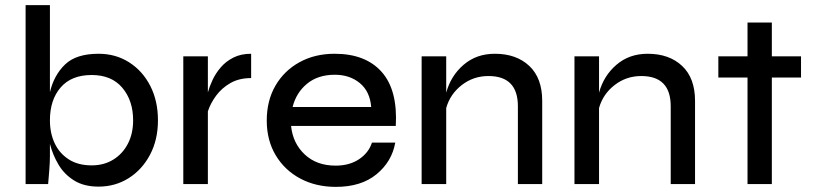

<svg xmlns="http://www.w3.org/2000/svg" viewBox="-20 -719 3177 750"><path d="M365 10Q308 10 269.5 -14Q231 -38 208.5 -76Q186 -114 175 -157V-109Q175 -86 172.5 -54Q170 -22 168 0H80V-699H175V-359Q191 -426 234.5 -467.5Q278 -509 365 -509Q432 -509 484.5 -475.5Q537 -442 567 -383.5Q597 -325 597 -249Q597 -173 566 -114.5Q535 -56 482.5 -23Q430 10 365 10ZM338 -73Q386 -73 422.5 -95.5Q459 -118 479.5 -157.5Q500 -197 500 -249Q500 -326 458 -376Q416 -426 338 -426Q259 -426 217 -377.5Q175 -329 175 -249Q175 -199 193.5 -159.5Q212 -120 248.5 -96.5Q285 -73 338 -73Z M696 -499H792V-358Q798 -380 810 -406Q822 -432 842 -455.5Q862 -479 891.5 -494Q921 -509 961 -509V-414Q914 -414 880 -394.5Q846 -375 824 -345Q802 -315 792 -284V0H696Z M1433 -162H1524Q1511 -88 1451 -38.5Q1391 11 1292 11Q1214 11 1153 -21.5Q1092 -54 1057 -112.5Q1022 -171 1022 -248Q1022 -326 1056 -384.5Q1090 -443 1150 -476Q1210 -509 1287 -509Q1408 -509 1471 -438Q1534 -367 1526 -227H1117Q1124 -159 1170.5 -115.5Q1217 -72 1291 -72Q1345 -72 1382.5 -97Q1420 -122 1433 -162ZM1288 -427Q1222 -427 1179.5 -392Q1137 -357 1123 -301H1430Q1425 -362 1385.5 -394.5Q1346 -427 1288 -427Z M1627 -499H1723V-357Q1741 -423 1791 -466Q1841 -509 1913 -509Q1997 -509 2047.5 -461.5Q2098 -414 2098 -325V0H2003V-304Q2003 -422 1888 -422Q1829 -422 1783.5 -386.5Q1738 -351 1723 -297V0H1627Z M2224 -499H2320V-357Q2338 -423 2388 -466Q2438 -509 2510 -509Q2594 -509 2644.5 -461.5Q2695 -414 2695 -325V0H2600V-304Q2600 -422 2485 -422Q2426 -422 2380.5 -386.5Q2335 -351 2320 -297V0H2224Z M2786 -499H2900V-631H2995V-499H3109V-416H2995V0H2900V-416H2786Z"/></svg>

Font: Syne Medium
Style: Regular
Weight: 500
Designer: Lucas Descroix
Foundry: Bonjour Monde
Version: Version 2.200; ttfautohint (v1.8.4)